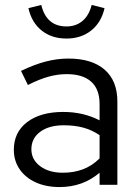

<svg xmlns="http://www.w3.org/2000/svg" viewBox="-20 -748 556 777"><path d="M221 9Q166 9 124.5 -10Q83 -29 59.5 -63Q36 -97 36 -142Q36 -213 90 -254Q144 -295 236 -295Q317 -295 383 -261V-327Q383 -387 349 -417.5Q315 -448 250 -448Q213 -448 175.5 -437.5Q138 -427 93 -404L65 -461Q119 -487 165 -499Q211 -511 257 -511Q352 -511 403.5 -466Q455 -421 455 -337V0H383V-49Q349 -20 308.5 -5.5Q268 9 221 9ZM107 -144Q107 -102 142.5 -75.5Q178 -49 234 -49Q279 -49 316 -63Q353 -77 383 -107V-201Q352 -222 317 -231.5Q282 -241 238 -241Q178 -241 142.5 -214.5Q107 -188 107 -144ZM249 -592Q189 -592 148.5 -624.5Q108 -657 95 -715L147 -728Q168 -641 249 -641Q287 -641 313.5 -663Q340 -685 351 -728L403 -715Q390 -657 349 -624.5Q308 -592 249 -592Z"/></svg>

Font: Red Hat Display Variable
Style: Regular
Weight: 400
Designer: Pentagram, MCKL
Foundry: Pentagram, MCKL
Version: Version 1.021